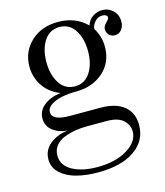

<svg xmlns="http://www.w3.org/2000/svg" viewBox="-107 -550 754 875"><g transform="rotate(-15 270.0 -113.0)"><path d="M320.3 -404.3Q294.4 -443.8 248 -443.8Q201.7 -443.8 175.8 -404.3Q149.9 -364.7 149.9 -304.2Q149.9 -243.7 175.8 -203.9Q201.7 -164.1 248 -164.1Q294.4 -164.1 320.3 -203.9Q346.2 -243.7 346.2 -304.2Q346.2 -364.7 320.3 -404.3ZM163.1 22Q122.6 19 94.2 -2.7Q65.9 -24.4 65.9 -60.1Q65.9 -97.7 97.2 -122.1Q128.4 -146.5 175.8 -151.9Q125.5 -170.9 97.7 -211.9Q69.8 -252.9 69.8 -304.2Q69.8 -374 119.1 -420.9Q168.5 -467.8 248 -467.8Q330.1 -467.8 382.8 -415Q390.6 -440.4 411.6 -454.1Q432.6 -467.8 456.1 -467.8Q485.4 -467.8 506.6 -447.5Q527.8 -427.2 527.8 -396Q527.8 -372.1 515.4 -356.9Q502.9 -341.8 483.9 -341.8Q467.8 -341.8 456.8 -352.8Q445.8 -363.8 445.8 -379.9Q445.8 -394.5 460 -408Q474.1 -421.4 474.1 -428.2Q474.1 -435.1 467.5 -439.5Q460.9 -443.8 450.2 -443.8Q430.7 -443.8 416 -428.5Q401.4 -413.1 399.9 -394Q425.8 -351.6 425.8 -304.2Q425.8 -230 374.8 -185.1Q323.7 -140.1 248 -140.1Q209.5 -140.1 177.7 -133.5Q146 -127 126 -113Q106 -99.1 106 -80.1Q106 -40 189.9 -40H334Q406.2 -40 445.1 -8.3Q483.9 23.4 483.9 81.1Q483.9 155.3 420.9 198.7Q357.9 242.2 249 242.2Q191.9 242.2 146.7 230.2Q101.6 218.3 72.8 191.7Q43.9 165 43.9 127Q43.9 83 78.6 54.9Q113.3 26.9 163.1 22ZM252 217.8Q337.4 217.8 392.8 184.1Q448.2 150.4 448.2 102.1Q448.2 71.3 423.6 48.6Q398.9 25.9 347.2 25.9H253.9Q224.1 25.9 197.3 30.3Q170.4 34.7 144.5 44.7Q118.7 54.7 103.3 74Q87.9 93.3 87.9 120.1Q87.9 167 134 192.4Q180.2 217.8 252 217.8Z"/></g></svg>

Font: Flanker Steampunk
Style: Regular
Weight: 400
Designer: Alexey Kryukov, Leonardo Di Lena
Foundry: Alexey Kryukov, Leonardo Di Lena
Version: 1.210